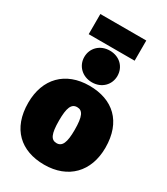

<svg xmlns="http://www.w3.org/2000/svg" viewBox="-240 -1092 1064 1220"><g transform="rotate(30 292.0 -482.0)"><path d="M460 -838V-986H123V-838ZM293 -815C222 -815 171 -765 171 -699C171 -634 222 -583 293 -583C364 -583 414 -634 414 -699C414 -765 364 -815 293 -815ZM292 -557C117 -557 8 -446 8 -269C8 -79 120 22 292 22C467 22 576 -90 576 -266C576 -457 464 -557 292 -557ZM292 -400C333 -400 350 -365 350 -266C350 -174 333 -136 292 -136C251 -136 234 -170 234 -269C234 -362 250 -400 292 -400Z"/></g></svg>

Font: Fira Sans Ultra
Style: Regular
Weight: 950
Designer: Carrois Corporate & Edenspiekermann AG
Foundry: Carrois Corporate GbR & Edenspiekermann AG
Version: Version 4.203;PS 004.203;hotconv 1.0.88;makeotf.lib2.5.64775